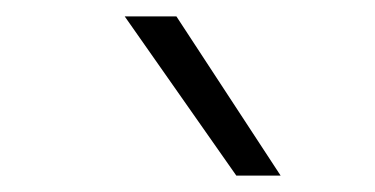

<svg xmlns="http://www.w3.org/2000/svg" viewBox="-20 -810 457 234"><path d="M268 -596 132 -790H195L322 -596Z"/></svg>

Font: Georama Expanded Light
Style: Italic
Weight: 300
Width: 7
Italic angle: -9°
Designer: Jean-Baptiste Levee
Foundry: Production Type
Version: Version 1.000